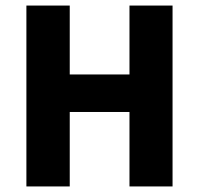

<svg xmlns="http://www.w3.org/2000/svg" viewBox="-20 -671 716 691"><path d="M75 0H231V-268H446V0H601V-651H446V-403H231V-651H75Z"/></svg>

Font: DAIFUKU Sans
Style: Bold
Weight: 700
Designer: Original font ‘Source Han Sans JP’ : Paul D. Hunt
Foundry: Daifuku
Version: Version 1.000